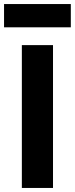

<svg xmlns="http://www.w3.org/2000/svg" viewBox="-41 -921 370 949"><path d="M221 8V-698H67V8ZM309 -786V-901H-21V-786Z"/></svg>

Font: Repo Bold
Style: Bold
Weight: 700
Designer: Stefan Peev
Foundry: Context Ltd
Version: Version 1.502